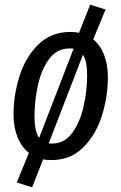

<svg xmlns="http://www.w3.org/2000/svg" viewBox="-20 -675 521 824"><path d="M443 -343Q443 -262 418 -180.5Q393 -99 338.5 -43.5Q284 12 200 12Q182 12 165 9L118 129L52 108L104 -19Q72 -44 55 -87Q38 -130 38 -184Q38 -266 63.5 -347.5Q89 -429 144 -483.5Q199 -538 282 -538Q304 -538 319 -534L367 -655L433 -634L380 -506Q411 -481 427 -438.5Q443 -396 443 -343ZM128 -176Q128 -113 147 -84L149 -86L295 -464L296 -466Q290 -467 278 -467Q223 -467 189.5 -420Q156 -373 142 -306Q128 -239 128 -176ZM354 -351Q354 -413 336 -440L190 -62L189 -60Q194 -59 204 -59Q258 -59 291.5 -106.5Q325 -154 339.5 -221.5Q354 -289 354 -351Z"/></svg>

Font: Fira Sans Compressed
Style: Italic
Weight: 400
Width: 1
Italic angle: -8°
Designer: bBox Type GmbH & Carrois Corporate GbR & Edenspiekermann AG
Foundry: bBox Type GmbH & Carrois Corporate GbR & Edenspiekermann AG
Version: Version 4.301